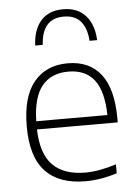

<svg xmlns="http://www.w3.org/2000/svg" viewBox="-56 -845 644 899"><g transform="rotate(-5 266.0 -396.0)"><path d="M483.5 -252.5H104Q107 -137 159.8 -84.2Q212.5 -31.5 313 -31.5Q376 -31.5 458 -57.5V-15.5Q381.5 9 309.5 9Q186 9 121.8 -59Q57.5 -127 57.5 -270.5Q57.5 -409 114.8 -478.8Q172 -548.5 274 -548.5Q375.5 -548.5 429.5 -479.2Q483.5 -410 483.5 -270ZM104 -291H438.5Q436 -405 394.5 -457.2Q353 -509.5 273.5 -509.5Q193.5 -509.5 150 -457Q106.5 -404.5 104 -291ZM274.5 -802.5Q342 -802.5 380 -760.2Q418 -718 421 -644.5H385.5Q381.5 -704 354.2 -736Q327 -768 274.5 -768Q172.5 -768 165.5 -644.5H130Q133 -718.5 170 -760.5Q207 -802.5 274.5 -802.5Z"/></g></svg>

Font: Encode Sans Semi Expanded ExLight
Style: Regular
Weight: 275
Width: 6
Designer: Multiple Designers
Foundry: Impallari Type
Version: Version 2.000